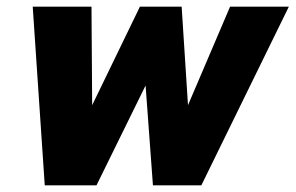

<svg xmlns="http://www.w3.org/2000/svg" viewBox="-20 -555 885 575"><path d="M78 -535H254L256 -240L399 -535H524L543 -240L669 -535H845L583 0H438L416 -299L269 0H114Z"/></svg>

Font: Prompt
Style: Bold Italic
Weight: 700
Italic angle: -12°
Designer: Katatrad Team
Foundry: CadsonDemak
Version: Version 1.001